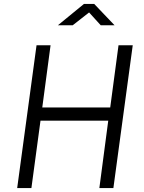

<svg xmlns="http://www.w3.org/2000/svg" viewBox="-20 -952 730 972"><path d="M490 -824H560L457 -932H405L273 -824H348L431 -889ZM528 -341 483 0H554L652 -723H580L538 -408H194L236 -723H165L67 0H139L185 -341Z"/></svg>

Font: United Sans Light
Style: Italic
Weight: 300
Italic angle: -8°
Designer: Pablo Impallari, Rodrigo Fuenzalida (Modified by Dan O. Williams)
Version: Version 1.000;PS 001.000;hotconv 1.0.88;makeotf.lib2.5.64775